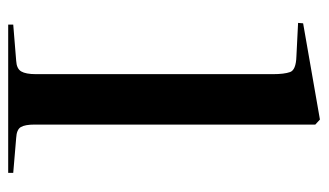

<svg xmlns="http://www.w3.org/2000/svg" viewBox="-182 -600 782 457"><g transform="rotate(90 208.5 -371.0)"><path d="M38 0V-12L124 -19Q143 -20 149.5 -31Q156 -42 156 -66V-630Q156 -657 151 -671Q146 -685 114 -686L34 -690L35 -702L264 -742L276 -731V-63Q276 -40 282 -30Q288 -20 308 -19L391 -12V0Z"/></g></svg>

Font: Literata 72pt Medium
Style: Regular
Weight: 500
Designer: Latin by Veronika Burian and Jose Scaglione. Greek by Irene Vlachou. Cyrillic by Vera Evstafieva.
Foundry: TypeTogether
Version: Version 3.002